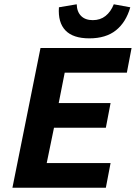

<svg xmlns="http://www.w3.org/2000/svg" viewBox="-20 -876 640 896"><path d="M38 0 169 -652H594L572 -537H282L254 -395H496L474 -280H232L198 -115H496L474 0ZM397 -697Q321 -697 285.5 -734Q250 -771 255 -842L338 -856Q339 -821 358.5 -801.5Q378 -782 413 -782Q448 -782 472.5 -801.5Q497 -821 511 -856L588 -842Q568 -772 521 -734.5Q474 -697 397 -697Z"/></svg>

Font: Source Code Pro
Style: Bold Italic
Weight: 700
Italic angle: -11°
Monospace: yes
Designer: Paul D. Hunt, Teo Tuominen
Foundry: Adobe Systems Incorporated
Version: Version 1.050;PS 1.000;hotconv 16.6.51;makeotf.lib2.5.65220